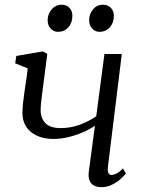

<svg xmlns="http://www.w3.org/2000/svg" viewBox="-20 -766 602 796"><path d="M176 -542.5 161.5 -429.5Q159 -409.5 156 -387.5Q153 -365.5 150.8 -345.2Q148.5 -325 148.5 -308.5Q148.5 -276.5 168 -255.8Q187.5 -235 231.5 -235Q272 -235 309 -248.2Q346 -261.5 379 -284L413 -542H485L427.5 -75Q425 -56.5 429.8 -48.5Q434.5 -40.5 441 -40.5Q450.5 -40.5 462.8 -46.5Q475 -52.5 489.5 -67.5L502 -47Q496 -38.5 481.2 -25Q466.5 -11.5 445.5 -0.8Q424.5 10 400 10Q383 10 370.2 3.5Q357.5 -3 351.5 -17Q345.5 -31 348 -53L373.5 -244.5Q349.5 -228.5 320.5 -216.2Q291.5 -204 261 -197Q230.5 -190 202 -190Q143.5 -190 108.2 -219Q73 -248 73 -298Q73 -317 75.8 -341.8Q78.5 -366.5 82.2 -391.2Q86 -416 89 -435.5L95 -482.5L43 -503.5L47.5 -534L158 -553ZM220.5 -634Q202.5 -634 189.8 -648Q177 -662 177.5 -684Q178.5 -710 195 -728.2Q211.5 -746.5 234.5 -746.5Q256.5 -746.5 268.5 -733Q280.5 -719.5 280 -700Q280 -671 263 -652.5Q246 -634 220.5 -634ZM392.5 -634Q374.5 -634 361.8 -648Q349 -662 349.5 -684Q350.5 -710 366.5 -728.2Q382.5 -746.5 406 -746.5Q428 -746.5 440.2 -733Q452.5 -719.5 452 -700Q452 -671 435 -652.5Q418 -634 392.5 -634Z"/></svg>

Font: Merriweather 48pt Light
Style: Italic
Weight: 300
Italic angle: -7.8°
Version: Version 2.101